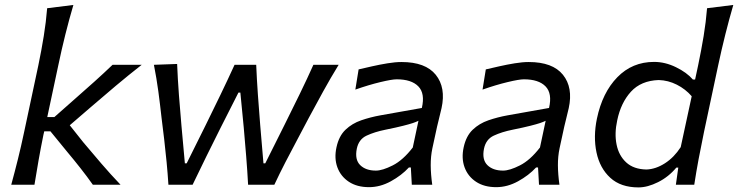

<svg xmlns="http://www.w3.org/2000/svg" viewBox="-20 -764 3052 794"><path d="M26.5 0Q41.5 -55 54.2 -106.2Q67 -157.5 80 -219L138.5 -493.5Q151.5 -556 161 -614.8Q170.5 -673.5 175 -730L283.5 -743.5Q248.5 -625 221 -493.5L175.5 -280H205L291 -356Q331 -391 370.2 -426.2Q409.5 -461.5 445.5 -496H566Q510.5 -452.5 458.5 -408.8Q406.5 -365 355.5 -321L268.5 -246L324.5 -175.5Q361.5 -131.5 399.2 -87.5Q437 -43.5 478.5 0H364Q340 -34 313.2 -68Q286.5 -102 258 -136L188.5 -221H163L159.5 -206Q148 -149.5 139.5 -101Q131 -52.5 122.5 0Z M676.5 0Q673.5 -46.5 669 -93.5Q664.5 -140.5 659 -187.5L648 -277.5Q642 -332 634.8 -386Q627.5 -440 616.5 -496L712.5 -499.5Q715 -437 720 -370.5Q725 -304 730.5 -243L744.5 -88.5H752L830 -245.5Q860.5 -307.5 890.8 -370Q921 -432.5 950 -496H1039.5Q1042 -436 1046.5 -372.5Q1051 -309 1056 -247.5L1069.5 -88.5H1077L1157 -248.5Q1187.5 -309.5 1219.5 -375.2Q1251.5 -441 1276 -496H1380.5Q1346.5 -440.5 1316.5 -386Q1286.5 -331.5 1257 -276.5L1211 -189.5Q1185 -141 1160.5 -93.5Q1136 -46 1114.5 0H1006Q1003 -56.5 998 -118.5Q993 -180.5 988 -236.5L974 -381H966L892 -235Q863.5 -178.5 833.8 -118Q804 -57.5 776.5 0Z M1506 10Q1456.5 10 1422.8 -12.2Q1389 -34.5 1375.2 -72Q1361.5 -109.5 1371.5 -155Q1381.5 -201.5 1408.8 -227.5Q1436 -253.5 1473.8 -266.5Q1511.5 -279.5 1553 -287L1724.5 -317.5Q1738.5 -377.5 1710 -406.8Q1681.5 -436 1620.5 -436Q1601 -436 1553 -424.5Q1505 -413 1449.5 -393.5L1463 -477Q1487 -482.5 1518.8 -489.8Q1550.5 -497 1582.5 -502.2Q1614.5 -507.5 1640.5 -507.5Q1739.5 -507.5 1782 -454.8Q1824.5 -402 1806 -317Q1801 -294 1794.2 -268Q1787.5 -242 1781 -210.5L1768 -150.5Q1761 -117.5 1761.2 -80.2Q1761.5 -43 1767.5 0H1683L1679 -71.5H1671Q1640.5 -38.5 1596.2 -14.2Q1552 10 1506 10ZM1534.5 -58.5Q1561.5 -58.5 1604 -80Q1646.5 -101.5 1687 -154L1710.5 -264.5Q1701.5 -260 1687.5 -255.2Q1673.5 -250.5 1647 -243.8Q1620.5 -237 1573.5 -227.5Q1529 -218.5 1496.2 -203.2Q1463.5 -188 1455.5 -149Q1446.5 -104 1469.5 -81.2Q1492.5 -58.5 1534.5 -58.5Z M2032 10Q1982.5 10 1948.8 -12.2Q1915 -34.5 1901.2 -72Q1887.5 -109.5 1897.5 -155Q1907.5 -201.5 1934.8 -227.5Q1962 -253.5 1999.8 -266.5Q2037.5 -279.5 2079 -287L2250.5 -317.5Q2264.5 -377.5 2236 -406.8Q2207.5 -436 2146.5 -436Q2127 -436 2079 -424.5Q2031 -413 1975.5 -393.5L1989 -477Q2013 -482.5 2044.8 -489.8Q2076.5 -497 2108.5 -502.2Q2140.5 -507.5 2166.5 -507.5Q2265.5 -507.5 2308 -454.8Q2350.5 -402 2332 -317Q2327 -294 2320.2 -268Q2313.5 -242 2307 -210.5L2294 -150.5Q2287 -117.5 2287.2 -80.2Q2287.5 -43 2293.5 0H2209L2205 -71.5H2197Q2166.5 -38.5 2122.2 -14.2Q2078 10 2032 10ZM2060.5 -58.5Q2087.5 -58.5 2130 -80Q2172.5 -101.5 2213 -154L2236.5 -264.5Q2227.5 -260 2213.5 -255.2Q2199.5 -250.5 2173 -243.8Q2146.5 -237 2099.5 -227.5Q2055 -218.5 2022.2 -203.2Q1989.5 -188 1981.5 -149Q1972.5 -104 1995.5 -81.2Q2018.5 -58.5 2060.5 -58.5Z M2620.5 11Q2547 11 2503.8 -28.8Q2460.5 -68.5 2446.8 -133.5Q2433 -198.5 2448.5 -273.5Q2471 -381 2532.8 -444.5Q2594.5 -508 2685 -508Q2730.5 -508 2775.2 -486.2Q2820 -464.5 2845.5 -435H2854.5L2867 -493.5Q2880 -555.5 2889.8 -614.5Q2899.5 -673.5 2904 -730L3012.5 -743.5Q2978 -625 2950 -494L2891.5 -219Q2878.5 -156.5 2869 -105.8Q2859.5 -55 2851 0H2775L2785 -71H2777Q2745 -32.5 2701.5 -10.8Q2658 11 2620.5 11ZM2653.5 -63Q2692 -64.5 2729.8 -88.8Q2767.5 -113 2795 -155.5L2840.5 -366Q2815 -395.5 2779 -413.8Q2743 -432 2704 -433Q2631 -430.5 2589.2 -384.8Q2547.5 -339 2532.5 -266.5Q2520.5 -212 2529.8 -166.2Q2539 -120.5 2569.8 -92.2Q2600.5 -64 2653.5 -63Z"/></svg>

Font: Commissioner Flair
Style: Italic
Weight: 400
Italic angle: -12°
Designer: Kostas Bartsokas
Foundry: Kostas Bartsokas
Version: Version 1.000; ttfautohint (v1.8.3)